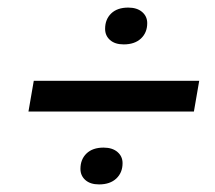

<svg xmlns="http://www.w3.org/2000/svg" viewBox="-20 -609 566 506"><path d="M241 -123Q218 -123 205 -134.5Q192 -146 192 -164Q192 -189 208 -204.5Q224 -220 253 -220Q276 -220 289.5 -208.5Q303 -197 303 -179Q303 -154 286.5 -138.5Q270 -123 241 -123ZM491 -315H55L69 -396H505ZM306 -492Q283 -492 270 -503.5Q257 -515 257 -533Q257 -558 273 -573.5Q289 -589 318 -589Q341 -589 354.5 -577.5Q368 -566 368 -548Q368 -523 351.5 -507.5Q335 -492 306 -492Z"/></svg>

Font: Creato Display Medium
Style: Italic
Weight: 500
Italic angle: -10°
Version: Version 1.000